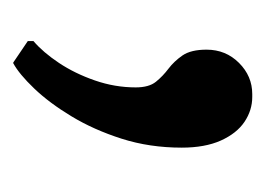

<svg xmlns="http://www.w3.org/2000/svg" viewBox="-76 -96 401 290"><g transform="rotate(90 125.0 48.5)"><path d="M75 229.5 42.5 207.5V199Q59.5 184.5 75.5 160.5Q91.5 136.5 102 106.2Q112.5 76 112.5 44.5Q112.5 24.5 104 14Q95.5 3.5 84.2 -5Q73 -13.5 64.2 -26.2Q55.5 -39 55.5 -62.5Q55.5 -91.5 75.5 -111.5Q95.5 -131.5 122.5 -131.5H127Q147 -131.5 164.5 -119.8Q182 -108 192.8 -84Q203.5 -60 203.5 -25Q203.5 23.5 190 65.8Q176.5 108 156.2 141.5Q136 175 114.2 197.8Q92.5 220.5 76 229.5Z"/></g></svg>

Font: Merriweather 48pt SemiBold
Style: Regular
Weight: 600
Version: Version 2.100